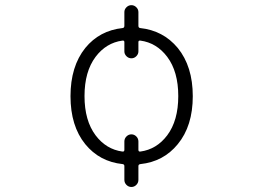

<svg xmlns="http://www.w3.org/2000/svg" viewBox="-20 -665 1040 762"><path d="M465.8 -63.5Q473.6 -62.5 473.6 -70.3V-103.5Q473.6 -115.2 481.9 -123.5Q490.2 -131.8 501.5 -131.8Q512.7 -131.8 521 -123.5Q529.3 -115.2 529.3 -103.5V-70.3Q529.3 -62.5 537.1 -63.5Q601.6 -72.3 643.6 -127.9Q687.5 -186.5 687.5 -283.7Q687.5 -380.9 643.6 -439.5Q601.6 -495.1 537.1 -503.9Q529.3 -504.9 529.3 -498V-460.9Q529.3 -450.2 521 -441.9Q512.7 -433.6 501.5 -433.6Q490.2 -433.6 481.9 -441.9Q473.6 -450.2 473.6 -460.9V-498Q473.6 -504.9 465.8 -503.9Q401.4 -495.1 359.4 -439.5Q315.4 -380.9 315.4 -283.7Q315.4 -186.5 359.4 -127.9Q401.4 -72.3 465.8 -63.5ZM529.3 -562.5Q529.3 -554.7 536.1 -553.7Q627.9 -543.9 685.5 -474.6Q745.1 -401.4 745.1 -283.2Q745.1 -165 685.5 -92.8Q628.9 -23.4 537.1 -13.7Q529.3 -12.7 529.3 -5.9V48.8Q529.3 60.5 521 68.8Q512.7 77.1 501.5 77.1Q490.2 77.1 481.9 68.8Q473.6 60.5 473.6 48.8V-5.9Q473.6 -12.7 466.8 -13.7Q375 -23.4 318.4 -92.8Q259.8 -165 259.8 -283.2Q259.8 -401.4 318.4 -474.6Q375 -543.9 466.8 -553.7Q473.6 -554.7 473.6 -562.5V-617.2Q473.6 -627.9 481.9 -636.2Q490.2 -644.5 501.5 -644.5Q512.7 -644.5 521 -636.2Q529.3 -627.9 529.3 -617.2Z"/></svg>

Font: Rounded-X Mgen+ 1m light
Style: Regular
Weight: 200
Designer: [Source Han Sans]
Ryoko NISHIZUKA  (kana & ideographs); Paul D. Hunt (Latin, Greek & Cyrillic); Wenlong ZHANG  (bopomofo
Version: Version 1.059.20150602